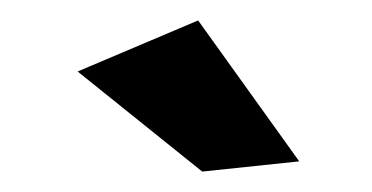

<svg xmlns="http://www.w3.org/2000/svg" viewBox="-20 -777 364 188"><path d="M174 -757 56 -707 178 -609 273 -619Z"/></svg>

Font: Argentum Sans
Style: Regular
Weight: 400
Designer: Julieta Ulanovsky
Foundry: Julieta Ulanovsky
Version: Version 5.001;March 29, 2019;FontCreator 11.5.0.2425 64-bit